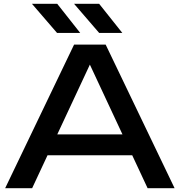

<svg xmlns="http://www.w3.org/2000/svg" viewBox="-20 -983 939 1003"><path d="M184 -281H708V-172H184ZM892 0H751L424 -700H475L148 0H7L367 -750H532ZM619 -811H498L367 -963H498ZM399 -811H278L147 -963H279Z"/></svg>

Font: Unbounded Variable
Style: Regular
Weight: 400
Designer: Luke Prowse, Jean-Baptiste Morizot, Fátima Lázaro, Florian Runge
Foundry: NaN
Version: Version 1.600;FEAKit 1.0